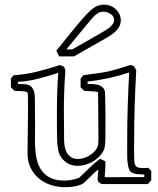

<svg xmlns="http://www.w3.org/2000/svg" viewBox="-20 -759 665 807"><path d="M287.6 -522H228.5Q225.6 -527.8 222.7 -533.9Q219.7 -540 216.8 -545.9Q248 -584 278.3 -622.1Q308.6 -660.2 341.8 -696.8Q358.4 -714.8 376 -727.1Q393.6 -739.3 417.5 -739.3Q431.6 -739.3 444.6 -734.1Q457.5 -729 467 -720Q476.6 -710.9 482.2 -699Q487.8 -687 487.8 -673.3Q487.8 -659.2 481.4 -647.5Q475.1 -635.7 465.1 -626.5Q455.1 -617.2 443.4 -609.6Q431.6 -602.1 420.4 -595.7Q388.2 -577.1 356.4 -559.3Q324.7 -541.5 292.5 -522.9ZM279.8 -549.3Q312 -567.4 343.8 -585.4Q375.5 -603.5 407.7 -622.1Q415 -626.5 424.1 -631.8Q433.1 -637.2 440.9 -643.8Q448.7 -650.4 454.1 -658.4Q459.5 -666.5 459.5 -675.8Q459.5 -683.6 455.3 -689.9Q451.2 -696.3 444.6 -700.7Q438 -705.1 429.9 -707.5Q421.9 -710 414.1 -710Q404.3 -710 395.8 -705.8Q387.2 -701.7 379.9 -695.1Q372.6 -688.5 366.2 -680.9Q359.9 -673.3 354 -666.5Q330.1 -637.2 306.4 -608.9Q282.7 -580.6 258.8 -551.3H289.1ZM25.9 -392.1V-429.2Q28.8 -433.1 31.7 -436.3Q34.7 -439.5 37.6 -442.9Q87.9 -445.8 135.5 -457.8Q183.1 -469.7 231 -485.4Q239.7 -483.4 245.8 -480Q252 -476.6 254.9 -462.9Q251.5 -418.9 250 -376Q248.5 -333 248.5 -289.1Q248.5 -266.6 249 -235.1Q249.5 -203.6 249.5 -167Q250 -152.3 252.9 -138.7Q255.9 -125 262.7 -114.5Q269.5 -104 280.5 -97.4Q291.5 -90.8 308.1 -90.8Q319.3 -90.8 330.8 -94.2Q342.3 -97.7 352.5 -103.3Q362.8 -108.9 371.3 -116.7Q379.9 -124.5 385.7 -133.3Q391.1 -141.6 392.3 -151.6Q393.6 -161.6 393.6 -171.4Q393.6 -175.3 393.6 -190.7Q393.6 -206.1 393.3 -227.1Q393.1 -248 393.1 -271.5Q393.1 -294.9 392.8 -315.2Q392.6 -335.4 392.3 -349.6Q392.1 -363.8 392.1 -365.2Q392.1 -366.7 392.3 -367.7Q392.6 -368.7 392.6 -369.6Q392.6 -371.6 390.9 -372.3Q389.2 -373 382.3 -373Q388.2 -373 388.2 -373.5Q388.2 -373.5 381.8 -374Q375.5 -374.5 366.7 -375.2Q357.9 -376 348.6 -376.5Q339.4 -377 334 -377L318.8 -392.1V-429.2Q321.8 -433.1 324.7 -436.3Q327.6 -439.5 330.6 -442.9Q356.4 -446.8 382.1 -450Q407.7 -453.1 433.6 -458.5Q457 -463.9 480 -470.9Q502.9 -478 526.4 -485.4Q539.1 -485.4 543.9 -478.8Q548.8 -472.2 552.7 -462.9Q548.3 -388.7 546.1 -316.7Q543.9 -244.6 543.9 -170.9Q543.9 -164.1 543.7 -151.6Q543.5 -139.2 543.5 -124.5Q543.5 -101.6 544.2 -87.4Q544.9 -73.2 548.3 -65.7Q551.8 -58.1 559.1 -55.4Q566.4 -52.7 579.6 -52.7Q584.5 -52.7 590.3 -53Q596.2 -53.2 603 -53.7Q608.9 -46.9 615.7 -41V-2Q611.8 2.4 608.6 6.6Q605.5 10.7 601.6 14.6H408.7Q404.8 12.7 400.1 10.5Q395.5 8.3 393.1 4.4L390.1 -4.4L393.1 -46.4Q383.3 -39.1 373 -29.3Q362.8 -19.5 353.8 -10.5Q344.7 -1.5 337.2 5.6Q329.6 12.7 325.2 14.6Q316.4 18.6 306.9 21.2Q297.4 23.9 287.8 25.4Q278.3 26.9 269.3 27.3Q260.3 27.8 252.4 27.8Q223.6 27.8 195.6 19Q167.5 10.3 145.3 -7.6Q123 -25.4 109.4 -52Q95.7 -78.6 95.7 -113.8Q95.7 -157.2 96.7 -200.4Q97.7 -243.7 97.7 -287.6Q97.7 -300.8 97.7 -314.2Q97.7 -327.6 97.2 -341.3Q97.2 -343.8 97.4 -346.9Q97.7 -350.1 97.7 -354Q97.7 -359.4 96.9 -364.3Q96.2 -369.1 93.8 -371.6Q88.9 -374 82 -375Q75.2 -376 67.9 -376.2Q60.5 -376.5 53.5 -376.5Q46.4 -376.5 41 -377ZM59.6 -406.2Q69.8 -405.3 81.5 -405.3Q93.3 -405.3 103.3 -400.4Q113.3 -395.5 119.9 -382.6Q126.5 -369.6 126.5 -342.8Q126.5 -338.4 126.7 -323.5Q127 -308.6 127 -291.3Q127 -273.9 127.2 -259Q127.4 -244.1 127.4 -239.7Q127.4 -223.1 127.4 -215.1Q127.4 -207 127.2 -201.2Q127 -195.3 127 -188.2Q127 -181.2 127 -166.5Q127 -131.3 132.1 -100.8Q137.2 -70.3 151.1 -48.1Q165 -25.9 189 -12.9Q212.9 0 251 0Q280.8 0 312 -11.2Q334 -32.2 355.2 -52.7Q376.5 -73.2 400.9 -91.8Q406.2 -88.9 411.9 -86.2Q417.5 -83.5 422.9 -81.1Q422.9 -69.3 422.9 -62Q422.9 -54.7 422.4 -48.1Q421.9 -41.5 421.4 -33.9Q420.9 -26.4 419.9 -14.6Q421.9 -14.6 422.9 -14.6Q423.8 -14.6 425.3 -14.4Q426.8 -14.2 429.9 -14.2Q433.1 -14.2 439.9 -14.2Q446.8 -14.2 458 -14.2Q469.2 -14.2 486.6 -14.4Q503.9 -14.6 528.3 -14.6Q552.7 -14.6 586.4 -14.6V-25.4Q573.7 -25.9 558.8 -26.9Q543.9 -27.8 532.7 -34.7Q524.9 -39.6 521.2 -51.3Q517.6 -63 516.1 -76.7Q514.6 -90.3 514.6 -103.5Q514.6 -116.7 514.6 -124.5V-169.4Q514.6 -241.7 516.8 -312Q519 -382.3 522.9 -454.1Q479 -439.9 436.5 -430.7Q394 -421.4 348.1 -416V-406.2Q354.5 -405.8 366.2 -405.8Q377.9 -405.8 389.9 -402.8Q401.9 -399.9 411.1 -392.1Q420.4 -384.3 421.4 -368.2Q421.9 -363.8 422.1 -350.1Q422.4 -336.4 422.6 -320.8Q422.9 -305.2 423.1 -291.5Q423.3 -277.8 423.3 -273.4Q423.3 -249.5 423.1 -225.8Q422.9 -202.1 422.9 -178.7Q422.9 -163.1 421.1 -147.2Q419.4 -131.3 410.6 -117.7Q402.8 -105.5 391.4 -95.2Q379.9 -85 366.2 -77.6Q352.5 -70.3 337.6 -66.2Q322.8 -62 307.6 -62Q289.1 -62 272.2 -68.8Q255.4 -75.7 242.2 -91.3Q229 -106.9 225.1 -126.5Q221.2 -146 220.2 -165.5Q219.2 -196.8 219.2 -227.3Q219.2 -257.8 219.2 -287.6Q219.2 -329.1 220.5 -370.1Q221.7 -411.1 225.1 -452.6Q183.6 -439.5 141.4 -428.5Q99.1 -417.5 55.2 -415V-406.7Z"/></svg>

Font: XB Kayhan Pook
Style: Regular
Weight: 700
Designer: Behnam
Foundry: Irmug
Version: Version 7.300 2009